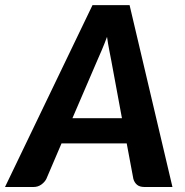

<svg xmlns="http://www.w3.org/2000/svg" viewBox="-63 -746 740 766"><path d="M625 0H513Q494 0 483.5 -9Q473 -18 469 -32.5L442.5 -174H182.5L122 -32.5Q115.5 -19.5 102 -9.8Q88.5 0 71 0H-43L306 -725.5H454ZM226 -274.5H423.5L381 -504Q377.5 -522 372.8 -546.2Q368 -570.5 364 -599Q353.5 -570.5 343 -546Q332.5 -521.5 324.5 -503.5Z"/></svg>

Font: Lato Heavy
Style: Italic
Weight: 800
Italic angle: -7°
Designer: Lukasz Dziedzic
Foundry: tyPoland Lukasz Dziedzic
Version: Version 2.007; 2014-02-27